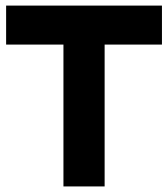

<svg xmlns="http://www.w3.org/2000/svg" viewBox="-20 -670 604 690"><path d="M208 0V-509.8H2V-649.9H562V-509.8H356V0Z"/></svg>

Font: Apfel Grotezk
Style: Bold
Weight: 700
Designer: Luigi Gorlero
Foundry: Collletttivo
Version: Version 2.000;FEAKit 1.0